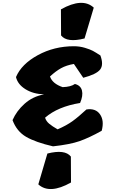

<svg xmlns="http://www.w3.org/2000/svg" viewBox="-20 -1047 791 1333"><path d="M309 19Q431 -12 472 40L473 220Q324 304 246 233ZM567 -780Q445 -749 404 -801L403 -982Q553 -1066 631 -994ZM493 -726Q533 -726 569.5 -715Q606 -704 624.5 -694Q643 -684 677 -662Q701 -597 675 -564Q649 -531 558 -507L493 -603Q441 -594 404 -573.5Q367 -553 327 -516Q344 -466 415 -442Q472 -444 500 -464Q540 -454 549 -418.5Q558 -383 536 -332Q382 -307 293 -230Q300 -206 321.5 -188Q343 -170 380 -149Q442 -176 483 -205.5Q524 -235 580 -287Q644 -297 674.5 -253Q705 -209 686 -139Q598 -90 532 -67Q466 -44 348 -31Q227 -59 161.5 -97Q96 -135 67 -213Q95 -277 151 -327Q207 -377 286 -392Q211 -394 157 -427.5Q103 -461 91 -512Q129 -602 242.5 -664Q356 -726 493 -726Z"/></svg>

Font: Tillana ExtraBold
Style: Regular
Weight: 800
Designer: Lipi Raval (Devanagari, Latin), Jonny Pinhorn (Latin)
Foundry: Indian Type Foundry
Version: Version 2.003;PS 1.0;hotconv 1.0.79;makeotf.lib2.5.61930; tt